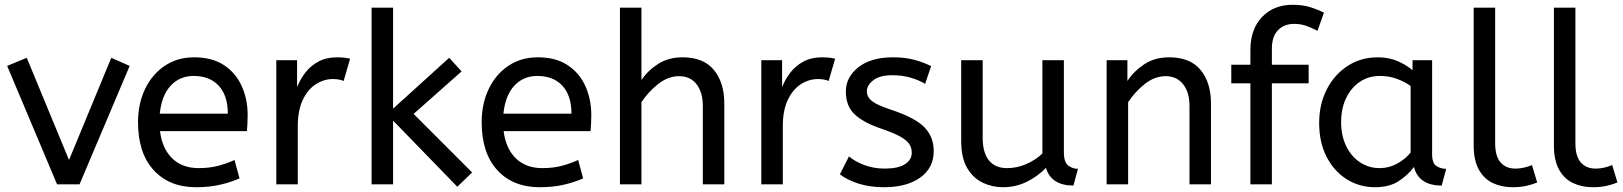

<svg xmlns="http://www.w3.org/2000/svg" viewBox="-20 -772 6798 804"><path d="M219 0 10 -496 92 -530 269 -102 446 -530 523 -496 313 0Z M801 12Q689 12 623.5 -59.5Q558 -131 558 -260Q558 -338 587.5 -399.5Q617 -461 670 -496.5Q723 -532 793 -532Q868 -532 917.5 -499.5Q967 -467 992 -412Q1017 -357 1017 -291Q1017 -256 1014 -223H650Q659 -150 701 -109Q743 -68 812 -68Q857 -68 893 -77.5Q929 -87 962 -102L983 -25Q947 -9 902 1.5Q857 12 801 12ZM649 -296H934Q934 -372 896 -413Q858 -454 791 -454Q733 -454 695 -413.5Q657 -373 649 -296Z M1137 0V-520H1224V-407Q1237 -440 1259 -468.5Q1281 -497 1314 -514.5Q1347 -532 1391 -532Q1406 -532 1421 -530.5Q1436 -529 1446 -526L1419 -433Q1400 -441 1374 -441Q1337 -441 1303.5 -420Q1270 -399 1248.5 -355Q1227 -311 1227 -243V0Z M1895 10 1626 -267V0H1536V-740H1626V-317L1861 -530L1913 -473L1712 -295L1957 -50Z M2240 12Q2128 12 2062.5 -59.5Q1997 -131 1997 -260Q1997 -338 2026.5 -399.5Q2056 -461 2109 -496.5Q2162 -532 2232 -532Q2307 -532 2356.5 -499.5Q2406 -467 2431 -412Q2456 -357 2456 -291Q2456 -256 2453 -223H2089Q2098 -150 2140 -109Q2182 -68 2251 -68Q2296 -68 2332 -77.5Q2368 -87 2401 -102L2422 -25Q2386 -9 2341 1.5Q2296 12 2240 12ZM2088 -296H2373Q2373 -372 2335 -413Q2297 -454 2230 -454Q2172 -454 2134 -413.5Q2096 -373 2088 -296Z M2576 0V-740H2666V-437Q2694 -478 2737 -505Q2780 -532 2838 -532Q2926 -532 2969.5 -479Q3013 -426 3013 -339V0H2923V-329Q2923 -385 2897 -419Q2871 -453 2824 -453Q2778 -453 2736.5 -420.5Q2695 -388 2666 -344V0Z M3168 0V-520H3255V-407Q3268 -440 3290 -468.5Q3312 -497 3345 -514.5Q3378 -532 3422 -532Q3437 -532 3452 -530.5Q3467 -529 3477 -526L3450 -433Q3431 -441 3405 -441Q3368 -441 3334.5 -420Q3301 -399 3279.5 -355Q3258 -311 3258 -243V0Z M3682 12Q3623 12 3575.5 -3Q3528 -18 3497 -42L3535 -117Q3561 -95 3600.5 -80.5Q3640 -66 3685 -66Q3741 -66 3769.5 -84.5Q3798 -103 3798 -132Q3798 -153 3787.5 -169Q3777 -185 3749 -200.5Q3721 -216 3668 -234Q3595 -259 3558.5 -293.5Q3522 -328 3522 -389Q3522 -449 3574.5 -490.5Q3627 -532 3720 -532Q3770 -532 3809 -521.5Q3848 -511 3879 -495L3854 -421Q3827 -437 3792.5 -447Q3758 -457 3716 -457Q3664 -457 3637 -436Q3610 -415 3610 -390Q3610 -366 3631 -349Q3652 -332 3713 -312Q3812 -279 3851 -239Q3890 -199 3890 -139Q3890 -69 3833.5 -28.5Q3777 12 3682 12Z M4180 12Q4135 12 4095 -7Q4055 -26 4030 -68.5Q4005 -111 4005 -182V-520H4095V-194Q4095 -133 4121 -100.5Q4147 -68 4197 -68Q4238 -68 4276.5 -84.5Q4315 -101 4345 -129V-520H4435V-135Q4435 -92 4453.5 -78.5Q4472 -65 4494 -65L4475 5Q4382 5 4360 -69Q4325 -33 4279 -10.5Q4233 12 4180 12Z M4614 0V-520H4701V-433Q4729 -475 4772.5 -503.5Q4816 -532 4876 -532Q4964 -532 5007.5 -479Q5051 -426 5051 -339V0H4961V-329Q4961 -385 4934.5 -419Q4908 -453 4861 -453Q4815 -453 4774 -420.5Q4733 -388 4704 -344V0Z M5216 0V-423H5136V-501H5216V-562Q5216 -650 5265 -701Q5314 -752 5393 -752Q5434 -752 5465 -742.5Q5496 -733 5524 -719L5497 -643Q5476 -654 5452 -663Q5428 -672 5399 -672Q5357 -672 5331.5 -645.5Q5306 -619 5306 -568V-501H5460V-423H5306V0Z M5738 12Q5673 12 5620 -21Q5567 -54 5535.5 -114.5Q5504 -175 5504 -257Q5504 -335 5535.5 -397Q5567 -459 5622.5 -495.5Q5678 -532 5750 -532Q5795 -532 5831.5 -516.5Q5868 -501 5895 -478V-520H5977V-126Q5977 -88 5995.5 -76.5Q6014 -65 6036 -65L6017 5Q5921 5 5901 -73Q5878 -41 5838.5 -14.5Q5799 12 5738 12ZM5758 -68Q5796 -68 5830 -86.5Q5864 -105 5887 -133V-412Q5860 -431 5827.5 -442.5Q5795 -454 5759 -454Q5711 -454 5674.5 -429.5Q5638 -405 5617 -361.5Q5596 -318 5596 -260Q5596 -204 5617 -160.5Q5638 -117 5675 -92.5Q5712 -68 5758 -68Z M6314 12Q6268 12 6231 -5.5Q6194 -23 6172.5 -62Q6151 -101 6151 -163V-740H6241V-172Q6241 -118 6263.5 -92Q6286 -66 6326 -66Q6345 -66 6363.5 -70.5Q6382 -75 6395 -81L6417 -8Q6399 0 6372.5 6Q6346 12 6314 12Z M6650 12Q6604 12 6567 -5.5Q6530 -23 6508.5 -62Q6487 -101 6487 -163V-740H6577V-172Q6577 -118 6599.5 -92Q6622 -66 6662 -66Q6681 -66 6699.5 -70.5Q6718 -75 6731 -81L6753 -8Q6735 0 6708.5 6Q6682 12 6650 12Z"/></svg>

Font: ABeeZee
Style: Regular
Weight: 400
Designer: Anja Meiners
Foundry: Anja Meiners
Version: Version 1.003; ttfautohint (v1.8.3)